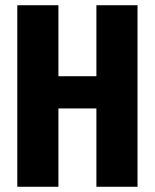

<svg xmlns="http://www.w3.org/2000/svg" viewBox="-20 -713 591 733"><path d="M348 0V-299H203V0H46V-693H203V-422H348V-693H505V0Z"/></svg>

Font: Fira Sans Extra Condensed
Style: Bold
Weight: 700
Width: 1
Designer: Carrois Corporate & Edenspiekermann AG
Foundry: Carrois Corporate GbR & Edenspiekermann AG
Version: Version 4.203